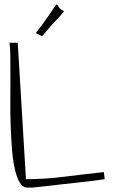

<svg xmlns="http://www.w3.org/2000/svg" viewBox="-20 -850 519 871"><path d="M60.5 -656.2 97.7 -37.1Q184.6 -37.1 272 -48.3Q359.4 -59.6 451.2 -69.3L455.1 -37.1Q454.1 -37.1 437 -34.7Q419.9 -32.2 392.1 -28.8Q364.3 -25.4 329.1 -21.5Q293.9 -17.6 258.8 -13.7Q223.6 -9.8 191.4 -5.9Q159.2 -2 135.7 0Q134.8 0 130.9 0.5Q127 1 122.1 1Q117.2 1 112.3 1Q107.4 1 104.5 1Q83 1 69.3 -22Q55.7 -44.9 46.9 -84.5Q38.1 -124 34.2 -175.3Q30.3 -226.6 28.3 -282.2Q26.4 -337.9 26.9 -394.5Q27.3 -451.2 27.3 -501.5Q27.3 -551.8 26.9 -592.8Q26.4 -633.8 23.4 -656.2ZM270.5 -799.8Q257.8 -782.2 245.1 -769Q232.4 -755.9 220.2 -742.7Q208 -729.5 196.3 -715.3Q184.6 -701.2 170.9 -685.5L142.6 -700.2Q176.8 -744.1 195.3 -771.5Q213.9 -798.8 223.1 -812.5Q232.4 -826.2 235.4 -828.6Q238.3 -831.1 240.7 -827.1Q243.2 -823.2 249 -814.9Q254.9 -806.6 270.5 -799.8Z"/></svg>

Font: Annie Use Your Telescope
Style: Regular
Weight: 400
Version: Version 1.003 2001